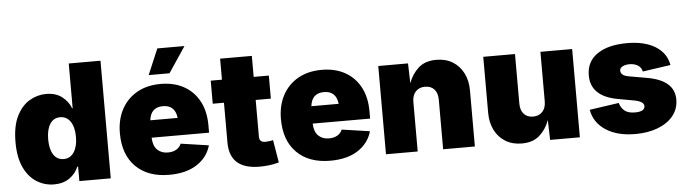

<svg xmlns="http://www.w3.org/2000/svg" viewBox="-48 -972 4231 1183"><g transform="rotate(-5 2067.5 -381.0)"><path d="M245.1 6.8Q187 6.8 137.9 -23.7Q88.9 -54.2 59.6 -116.2Q30.3 -178.2 30.3 -272.5Q30.3 -371.6 61 -433.3Q91.8 -495.1 140.6 -523.9Q189.5 -552.7 243.2 -552.7Q304.2 -552.7 342.5 -522.5Q380.9 -492.2 396.5 -450.2H399.4V-727.5H595.7V0H401.4V-89.8H396.5Q379.9 -48.3 341.3 -20.8Q302.7 6.8 245.1 6.8ZM317.4 -143.6Q357.9 -143.6 381.1 -178.5Q404.3 -213.4 404.3 -272.5Q404.3 -333.5 381.1 -367.9Q357.9 -402.3 317.4 -402.3Q276.9 -402.3 254.6 -367.9Q232.4 -333.5 232.4 -272.5Q232.4 -211.9 254.6 -177.7Q276.9 -143.6 317.4 -143.6Z M957 9.8Q825.7 9.8 750.7 -64.7Q675.8 -139.2 675.8 -271.5Q675.8 -356 709.7 -419.2Q743.7 -482.4 805.7 -517.6Q867.7 -552.7 952.1 -552.7Q1034.7 -552.7 1095.7 -518.8Q1156.7 -484.9 1190.2 -422.1Q1223.6 -359.4 1223.6 -272.5V-227.5H868.2Q870.1 -176.8 895.3 -152.3Q920.4 -127.9 960.9 -127.9Q991.2 -127.9 1012.7 -140.4Q1034.2 -152.8 1043 -175.3L1215.8 -149.9Q1194.8 -76.2 1128.2 -33.2Q1061.5 9.8 957 9.8ZM869.6 -335H1038.6Q1029.3 -415 954.1 -415Q878.9 -415 869.6 -335ZM883.8 -613.3 951.2 -772.5H1119.1L1012.7 -613.3Z M1621.1 -545.9V-403.3H1527.3V-175.3Q1527.3 -141.1 1564.5 -141.1Q1573.2 -141.1 1590.1 -143.3Q1606.9 -145.5 1612.3 -147.5L1635.7 -7.3Q1602.1 2 1572.3 5.1Q1542.5 8.3 1516.1 8.3Q1331.1 8.3 1331.1 -157.2V-403.3H1261.7V-545.9H1331.1V-675.8H1527.3V-545.9Z M1953.1 9.8Q1821.8 9.8 1746.8 -64.7Q1671.9 -139.2 1671.9 -271.5Q1671.9 -356 1705.8 -419.2Q1739.7 -482.4 1801.8 -517.6Q1863.8 -552.7 1948.2 -552.7Q2030.8 -552.7 2091.8 -518.8Q2152.8 -484.9 2186.3 -422.1Q2219.7 -359.4 2219.7 -272.5V-227.5H1864.3Q1866.2 -176.8 1891.4 -152.3Q1916.5 -127.9 1957 -127.9Q1987.3 -127.9 2008.8 -140.4Q2030.3 -152.8 2039.1 -175.3L2211.9 -149.9Q2190.9 -76.2 2124.3 -33.2Q2057.6 9.8 1953.1 9.8ZM1865.7 -335H2034.7Q2025.4 -415 1950.2 -415Q1875 -415 1865.7 -335Z M2494.1 -306.6V0H2297.9V-545.9H2481.9L2485.4 -422.9Q2505.4 -478.5 2546.4 -515.6Q2587.4 -552.7 2657.2 -552.7Q2715.3 -552.7 2758.1 -526.4Q2800.8 -500 2824.2 -453.6Q2847.7 -407.2 2847.7 -347.7V0H2651.4V-306.6Q2651.4 -347.2 2630.9 -370.4Q2610.4 -393.6 2573.2 -393.6Q2537.1 -393.6 2515.6 -370.4Q2494.1 -347.2 2494.1 -306.6Z M3137.7 6.8Q3080.1 6.8 3037.1 -19.5Q2994.1 -45.9 2970.7 -92.3Q2947.3 -138.7 2947.3 -198.2V-545.9H3143.6V-239.3Q3143.6 -198.7 3164.1 -175.5Q3184.6 -152.3 3221.7 -152.3Q3257.8 -152.3 3279.3 -175.5Q3300.8 -198.7 3300.8 -239.3V-545.9H3497.1V0H3313L3309.6 -123Q3289.6 -67.4 3248.5 -30.3Q3207.5 6.8 3137.7 6.8Z M3840.3 9.8Q3729 9.8 3657.7 -36.6Q3586.4 -83 3572.3 -163.6L3753.9 -189.9Q3763.7 -157.7 3785.6 -140.4Q3807.6 -123 3849.1 -123Q3910.2 -123 3910.2 -157.2Q3910.2 -186 3847.7 -197.3L3751 -214.8Q3585 -244.6 3585 -375Q3585 -460.4 3652.3 -506.6Q3719.7 -552.7 3836.9 -552.7Q3945.3 -552.7 4012.2 -511Q4079.1 -469.2 4091.8 -395L3918.9 -370.1Q3912.6 -397 3891.1 -409.4Q3869.6 -421.9 3840.8 -421.9Q3815.4 -421.9 3797.9 -412.8Q3780.3 -403.8 3780.3 -386.7Q3780.3 -374.5 3790.8 -363.8Q3801.3 -353 3832 -347.7L3943.4 -328.1Q4109.4 -298.8 4109.4 -180.7Q4109.4 -122.1 4074.5 -79.3Q4039.6 -36.6 3979 -13.4Q3918.5 9.8 3840.3 9.8Z"/></g></svg>

Font: Inter Black
Style: Regular
Weight: 900
Designer: Rasmus Andersson
Foundry: rsms
Version: Version 4.000;git-a52131595